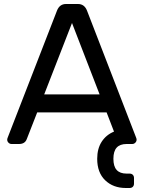

<svg xmlns="http://www.w3.org/2000/svg" viewBox="-20 -720 720 960"><path d="M466 74Q466 23 488.5 -11.5Q511 -46 550 -62L513 -158H166L114 -25Q105 0 75 0H38Q29 0 22.5 -6.5Q16 -13 16 -22Q16 -27 20 -36L265 -667Q278 -700 310 -700H370Q402 -700 415 -667L659 -36Q663 -27 663 -22Q663 -13 656.5 -6.5Q650 0 641 0H613Q580 0 563.5 18Q547 36 547 74Q547 112 563.5 130Q580 148 613 148H628Q638 148 644 154Q650 160 650 170V198Q650 208 644 214Q638 220 628 220H609Q546 220 506 181.5Q466 143 466 74ZM478 -248 340 -605 201 -248Z"/></svg>

Font: Hezaedrus
Style: Regular
Weight: 400
Designer: Hubert & Fischer
Foundry: Hubert & Fischer
Version: Version 1.10;September 3, 2019;FontCreator 11.5.0.2425 64-bi